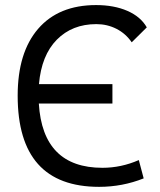

<svg xmlns="http://www.w3.org/2000/svg" viewBox="-20 -723 626 753"><path d="M368.7 9.8Q49.3 9.8 49.3 -347.7Q49.3 -517.1 129.6 -610.1Q210 -703.1 356.9 -703.1Q427.2 -703.1 479.5 -680.4Q531.7 -657.7 555.7 -615.7L496.6 -557.1Q473.1 -591.3 436.8 -609.9Q400.4 -628.4 357.9 -628.4Q263.2 -628.4 202.9 -567.4Q142.6 -506.3 132.8 -393.1H420.9V-316.9H132.3Q147.5 -64.9 381.8 -64.9Q455.1 -64.9 524.4 -95.2L543.5 -23.4Q460 9.8 368.7 9.8Z"/></svg>

Font: Cascadia Code PL SemiLight
Style: Regular
Weight: 350
Monospace: yes
Designer: Aaron Bell
Foundry: Saja Typeworks
Version: Version 2404.023; ttfautohint (v1.8.4)